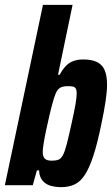

<svg xmlns="http://www.w3.org/2000/svg" viewBox="-28 -763 463 791"><path d="M224 8Q202 8 181.5 2.5Q161 -3 147.5 -18.5Q134 -34 133 -61H124L107 0H-8L149 -743H271L211 -455H218Q229 -476 242.5 -490.5Q256 -505 274 -511.5Q292 -518 315 -518Q349 -518 370.5 -508Q392 -498 402.5 -475.5Q413 -453 413 -414Q413 -386 407 -346Q401 -306 390 -254Q374 -175 357.5 -124Q341 -73 322.5 -44Q304 -15 280 -3.5Q256 8 224 8ZM185 -101Q202 -101 212.5 -105Q223 -109 231 -123.5Q239 -138 247 -169Q255 -200 267 -255Q278 -304 283 -333.5Q288 -363 288 -379Q288 -392 284 -398.5Q280 -405 272 -406.5Q264 -408 251 -408Q239 -408 229.5 -405.5Q220 -403 212.5 -395.5Q205 -388 200 -374Q196 -365 189.5 -342Q183 -319 176 -289Q169 -259 162.5 -228.5Q156 -198 152 -173.5Q148 -149 148 -137Q148 -118 156.5 -109.5Q165 -101 185 -101Z"/></svg>

Font: Saira Condensed
Style: Bold Italic
Weight: 700
Width: 3
Italic angle: -12°
Designer: Hector Gatti with collaboration of the Omnibus-Type team
Foundry: Omnibus-Type
Version: Version 1.101